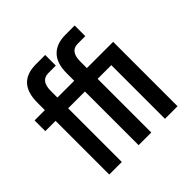

<svg xmlns="http://www.w3.org/2000/svg" viewBox="-192 -973 1161 1161"><g transform="rotate(-45 388.5 -392.5)"><path d="M360.4 -550.8V-615.2Q360.4 -700.2 401.9 -742.7Q443.4 -785.2 519.5 -785.2H598.6V-694.3H534.2Q468.8 -694.3 468.8 -607.4V-550.8H693.4V0H585.9V-459H468.8V0H360.4V-459H216.8V0H109.4V-459H21.5V-550.8H109.4V-615.2Q109.4 -785.2 267.6 -785.2H346.7V-694.3H283.2Q216.8 -694.3 216.8 -607.4V-550.8Z"/></g></svg>

Font: Gothic A1 SemiBold
Style: Regular
Weight: 600
Version: Version 2.50